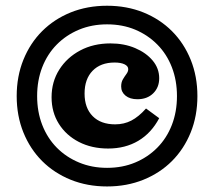

<svg xmlns="http://www.w3.org/2000/svg" viewBox="-20 -651 760 682"><path d="M360.3 11.3Q290.1 11.3 231.2 -12.5Q172.4 -36.3 129.6 -79Q86.9 -121.8 63.1 -180.6Q39.3 -239.5 39.3 -309.7Q39.3 -379.8 63.1 -438.7Q86.9 -497.6 129.6 -540.3Q172.4 -583.1 231.2 -606.9Q290.1 -630.6 360.3 -630.6Q430.4 -630.6 489.3 -606.9Q548.2 -583.1 590.9 -540.3Q633.6 -497.6 657.4 -438.7Q681.2 -379.8 681.2 -309.7Q681.2 -239.5 657.4 -180.6Q633.6 -121.8 590.9 -79Q548.2 -36.3 489.3 -12.5Q430.4 11.3 360.3 11.3ZM364.2 -123.4Q305.7 -123.4 260.2 -146.8Q214.8 -170.2 189 -211.3Q163.2 -252.4 163.2 -305.6Q163.2 -360.5 190.5 -403.6Q217.8 -446.8 264.9 -471.8Q312 -496.8 372.4 -496.8Q421 -496.8 460.1 -480.2Q499.2 -463.6 522.4 -435.8Q545.5 -408 545.5 -373.1Q545.5 -340.3 524.1 -319.4Q502.7 -298.5 468 -298.5Q441.6 -298.5 426 -311.2Q410.4 -323.9 410.4 -343.9Q410.4 -359.1 416.7 -369.5Q422.9 -379.9 429.2 -388.4Q435.5 -396.9 435.5 -405.4Q435.5 -416.2 422.3 -422.6Q409.1 -428.9 387 -428.9Q337.4 -428.9 308.9 -399.6Q280.4 -370.3 280.4 -318.7Q280.4 -267.5 309.2 -238.4Q338 -209.3 389.1 -209.3Q420.6 -209.3 446.5 -222.7Q472.4 -236.1 498.7 -265.6L545.5 -231.2Q517.6 -178.4 471.4 -150.9Q425.1 -123.4 364.2 -123.4ZM360.3 -54.8Q415.1 -54.8 460.3 -73.8Q505.4 -92.7 538.9 -126.6Q572.4 -160.5 590.5 -207.3Q608.6 -254 608.6 -309.7Q608.6 -365.3 590.5 -412.1Q572.4 -458.9 538.9 -492.7Q505.4 -526.6 460.3 -545.6Q415.1 -564.5 360.3 -564.5Q306.2 -564.5 260.7 -545.6Q215.1 -526.6 181.6 -492.7Q148.2 -458.9 130 -412.1Q111.9 -365.3 111.9 -309.7Q111.9 -254 130 -207.3Q148.2 -160.5 181.6 -126.6Q215.1 -92.7 260.7 -73.8Q306.2 -54.8 360.3 -54.8Z"/></svg>

Font: Playfair 5pt SemiExpanded Light
Style: Regular
Weight: 300
Width: 6
Designer: Claus Eggers Sørensen
Foundry: Claus Eggers Sørensen
Version: Version 2.203